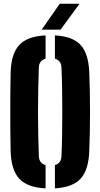

<svg xmlns="http://www.w3.org/2000/svg" viewBox="-20 -999 536 1028"><path d="M224 9.5Q127 5 83.2 -42Q39.5 -89 37 -191Q35 -289.5 35 -400.8Q35 -512 37 -610Q39.5 -711.5 83.2 -758.2Q127 -805 224 -809.5V-685Q189.5 -675 188 -638Q186 -587 184.8 -526Q183.5 -465 183.5 -400.5Q183.5 -336 184.8 -275Q186 -214 188 -163Q189.5 -125 224 -115ZM274 9.5V-115Q307.5 -124.5 309 -163Q311.5 -214 312.5 -275Q313.5 -336 313.5 -400.5Q313.5 -465 312.5 -526Q311.5 -587 309 -638Q307.5 -675 274 -685V-809.5Q370 -804.5 412.2 -757.5Q454.5 -710.5 458 -610Q462 -510.5 462 -400Q462 -289.5 458 -191Q454.5 -90 412.2 -43Q370 4 274 9.5ZM203 -840 300 -979H406L304 -840Z"/></svg>

Font: Big Shoulders Stencil Display Black
Style: Regular
Weight: 900
Designer: Patric King
Foundry: XO Type Co
Version: Version 1.000